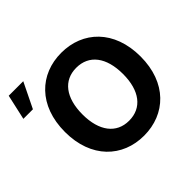

<svg xmlns="http://www.w3.org/2000/svg" viewBox="-259 -997 1223 1223"><g transform="rotate(-45 353.0 -385.0)"><path d="M391 10C584 10 732 -126 732 -363C732 -601 584 -737 391 -737C198 -737 51 -601 51 -363C51 -127 198 10 391 10ZM-77 -610H9L92 -780H-39ZM209 -363C209 -514 277 -602 391 -602C506 -602 574 -514 574 -363C574 -213 506 -125 391 -125C277 -125 209 -214 209 -363Z"/></g></svg>

Font: Wafeq
Style: Bold
Weight: 700
Designer: Rasmus Andersson & Azza Alameddine
Foundry: Google & TypeTogether
Version: Version 3.000;FEAKit 1.0